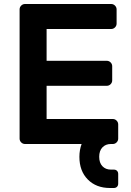

<svg xmlns="http://www.w3.org/2000/svg" viewBox="-20 -720 657 960"><path d="M419 177.5C447 205.8 484 220 530 220H549C555.7 220 561 218 565 214C569 210 571 204.7 571 198V150C571 143.3 569 138 565 134C561 130 555.7 128 549 128H534C516.7 128 502.7 122.3 492 111C481.3 99.7 476 84 476 64C476 44 481.3 28.3 492 17C502.7 5.7 516.7 0 534 0H544C551.3 0 557.7 -2.7 563 -8C568.3 -13.3 571 -19.7 571 -27V-98C571 -105.3 568.3 -111.7 563 -117C557.7 -122.3 551.3 -125 544 -125H213V-291H514C521.3 -291 527.7 -293.7 533 -299C538.3 -304.3 541 -310.7 541 -318V-389C541 -396.3 538.3 -402.7 533 -408C527.7 -413.3 521.3 -416 514 -416H213V-575H536C543.3 -575 549.7 -577.7 555 -583C560.3 -588.3 563 -594.7 563 -602V-673C563 -680.3 560.3 -686.7 555 -692C549.7 -697.3 543.3 -700 536 -700H105C97.7 -700 91.3 -697.3 86 -692C80.7 -686.7 78 -680.3 78 -673V-27C78 -19.7 80.7 -13.3 86 -8C91.3 -2.7 97.7 0 105 0H388C380.7 20 377 41.3 377 64C377 111.3 391 149.2 419 177.5Z"/></svg>

Font: Rubik
Style: Regular
Weight: 500
Designer: Hubert & Fischer
Foundry: Hubert & Fischer
Version: Version 1.100